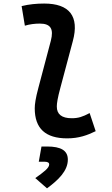

<svg xmlns="http://www.w3.org/2000/svg" viewBox="-20 -762 626 1071"><path d="M355 9.8C419.9 9.8 467.8 -7.8 513.7 -30.3L480 -131.3C440.9 -110.4 417 -102.5 379.9 -102.5C324.7 -102.5 296.4 -124.5 296.9 -168.5C296.9 -185.1 301.3 -215.8 316.9 -272.9L386.2 -532.7C423.8 -671.9 366.7 -742.2 226.6 -742.2C184.6 -742.2 142.1 -738.3 100.6 -728L118.7 -618.7C146 -627 174.8 -630.4 202.1 -630.4C263.2 -630.4 280.3 -600.1 263.7 -535.2L194.3 -272.9C178.2 -213.4 173.8 -179.7 173.8 -157.7C173.8 -44.9 233.9 9.8 355 9.8ZM242.2 288.6C305.2 242.2 358.4 191.4 358.4 128.4C358.4 78.1 320.8 55.2 242.2 55.2H211.4L196.3 140.1H228C245.6 140.1 254.4 145 254.4 155.3C254.4 175.3 223.6 198.2 176.8 231.4Z"/></svg>

Font: Cascadia Mono PL SemiBold
Style: Italic
Weight: 600
Italic angle: -10°
Monospace: yes
Designer: Aaron Bell
Foundry: Saja Typeworks
Version: Version 2404.023